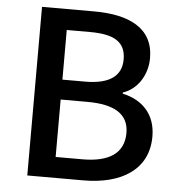

<svg xmlns="http://www.w3.org/2000/svg" viewBox="-53 -786 772 836"><g transform="rotate(5 333.5 -368.5)"><path d="M97 0H343C506 0 625 -70 625 -216C625 -316 564 -373 480 -391V-396C546 -418 585 -485 585 -555C585 -688 476 -737 325 -737H97ZM213 -429V-646H315C419 -646 471 -617 471 -540C471 -471 424 -429 312 -429ZM213 -91V-342H330C447 -342 511 -305 511 -222C511 -132 445 -91 330 -91Z"/></g></svg>

Font: Source Han Sans JP Medium
Style: Regular
Weight: 500
Designer: Ryoko NISHIZUKA 西塚涼子 (kana, bopomofo & ideographs); Paul D. Hunt (Latin, Greek & Cyrillic); Sandoll Communications 산돌커뮤니
Foundry: Adobe
Version: Version 2.002;hotconv 1.0.116;makeotfexe 2.5.65601